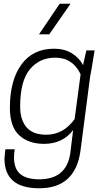

<svg xmlns="http://www.w3.org/2000/svg" viewBox="-20 -800 568 1029"><path d="M190 209Q4 209 4 50L5 39Q6 21 9 0H59Q55 20 55 42Q55 105 89 133Q123 161 190 161Q346 161 359 2L372 -103Q316 -29 216 -29Q133 -29 83 -75Q33 -121 33 -222Q33 -369 94.5 -454Q156 -539 270 -539Q325 -539 365 -514.5Q405 -490 425 -451L443 -530H487L479 -481Q472 -435 463 -389L411 10Q383 209 190 209ZM228 -78Q320 -78 380 -162L412 -402Q370 -491 276 -491Q192 -491 140 -428.5Q88 -366 88 -229Q88 -158 122 -118Q156 -78 228 -78ZM244 -616H189L300 -780H358Z"/></svg>

Font: Tanohe Sans Light
Style: Italic
Weight: 300
Designer: Village Type and Design LLC & Cristiano Sobral
Foundry: Cooper Hewitt Smithsonian Design Museum
Version: Version 1.00;September 29, 2021;FontCreator 13.0.0.2655 64-b